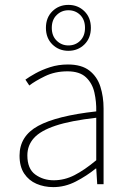

<svg xmlns="http://www.w3.org/2000/svg" viewBox="-20 -754 526 786"><path d="M198 12Q161 12 129.5 -1.5Q98 -15 79 -43.5Q60 -72 60 -117Q60 -197 136 -238.5Q212 -280 374 -298Q375 -337 366.5 -375Q358 -413 332 -437.5Q306 -462 256 -462Q205 -462 164 -442Q123 -422 100 -404L84 -428Q99 -439 125 -453.5Q151 -468 185 -479Q219 -490 258 -490Q314 -490 346 -465Q378 -440 391 -399Q404 -358 404 -310V0H378L374 -64H372Q335 -34 290.5 -11Q246 12 198 12ZM200 -16Q244 -16 285 -37Q326 -58 374 -98V-272Q269 -260 207.5 -239.5Q146 -219 119 -189Q92 -159 92 -118Q92 -63 124.5 -39.5Q157 -16 200 -16ZM260 -546Q221 -546 194.5 -572Q168 -598 168 -640Q168 -682 194.5 -708Q221 -734 260 -734Q299 -734 325.5 -708Q352 -682 352 -640Q352 -598 325.5 -572Q299 -546 260 -546ZM260 -568Q289 -568 308.5 -587.5Q328 -607 328 -640Q328 -673 308.5 -692.5Q289 -712 260 -712Q232 -712 212 -692.5Q192 -673 192 -640Q192 -607 212 -587.5Q232 -568 260 -568Z"/></svg>

Font: Assistant ExtraLight ExtraLight
Style: Regular
Weight: 250
Version: Version 3.000